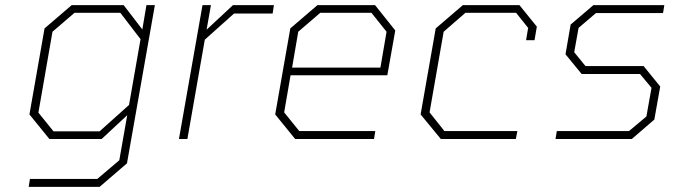

<svg xmlns="http://www.w3.org/2000/svg" viewBox="-20 -543 2628 750"><path d="M92 187 97 156H360L446 83L477 -93L377 0H173L95 -96L154 -432L260 -523H463L536 -428L552 -523H585L476 95L369 187ZM369 -30 484 -133 529 -390 450 -493H271L185 -419L130 -103L189 -30Z M679 0 771 -523H804L787 -427L890 -523H1050L1045 -490H894L780 -388L712 0Z M1133 0 1055 -96 1114 -432 1220 -523H1445L1524 -424L1493 -249H1115L1090 -104L1149 -31H1446L1441 0ZM1121 -279H1466L1490 -419L1431 -493H1231L1145 -419Z M1702 0 1623 -96 1682 -432 1788 -523H2009L2077 -439L2068 -386H2035L2043 -434L1996 -493H1798L1713 -419L1658 -104L1716 -31H2001L1995 0Z M2150 0 2155 -31H2437L2505 -88L2525 -200L2480 -254H2252L2189 -331L2209 -447L2298 -523H2575L2570 -492H2308L2240 -434L2223 -339L2267 -285H2494L2559 -205L2536 -76L2448 0Z"/></svg>

Font: Tomorrow ExtraLight
Style: Italic
Weight: 275
Italic angle: -10°
Designer: Tony de Marco, Monica Rizzolli
Foundry: Just in Type
Version: Version 2.002